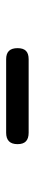

<svg xmlns="http://www.w3.org/2000/svg" viewBox="242 -1028 115 640"><g transform="rotate(90 300.0 -707.5)"><path d="M177 -670Q158 -670 149 -679.5Q140 -689 140 -708Q140 -727 149 -736Q158 -745 177 -745H422Q441 -745 450.5 -736Q460 -727 460 -708Q460 -689 450.5 -679.5Q441 -670 422 -670Z"/></g></svg>

Font: Maple Mono
Style: Regular
Weight: 400
Monospace: yes
Designer: subframe7536
Version: Version 7.300